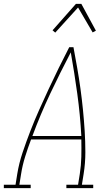

<svg xmlns="http://www.w3.org/2000/svg" viewBox="-57 -981 577 1001"><path d="M-37 0V-18H24L33 -74Q42 -130 61 -186.5Q80 -243 101.5 -298.5Q123 -354 147.5 -409Q172 -464 197.5 -518.5Q223 -573 249.5 -627Q276 -681 304 -735H326Q336 -681 345.5 -627Q355 -573 362.5 -518.5Q370 -464 375.5 -409Q381 -354 384.5 -298.5Q388 -243 388 -186.5Q388 -130 379 -74L370 -18H429V0H289V-18H350L359 -74Q366 -119 367 -164Q368 -209 367 -254H105Q88 -209 74 -164Q60 -119 53 -74L44 -18H103V0ZM112 -272H367Q361 -383 346 -492Q331 -601 312 -708Q256 -601 204.5 -492Q153 -383 112 -272ZM231 -811 217 -823 339 -961H367L443 -821L426 -812L350 -942Z"/></svg>

Font: Iosevka Curly Slab Thin
Style: Italic
Weight: 100
Italic angle: -9°
Monospace: yes
Designer: Belleve Invis
Foundry: Belleve Invis
Version: Version 22.1.2; ttfautohint (v1.8.4)